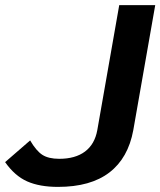

<svg xmlns="http://www.w3.org/2000/svg" viewBox="-26 -720 628 752"><path d="M-6 -85 92 -170Q116 -129 140 -113.5Q164 -98 206 -98Q269 -98 307 -126.5Q345 -155 355 -210L441 -700H582L496 -210Q476 -101 402.5 -44.5Q329 12 201 12Q129 12 80.5 -9.5Q32 -31 -6 -85Z"/></svg>

Font: KoHo
Style: Bold Italic
Weight: 700
Italic angle: -10°
Version: Version 1.000; ttfautohint (v1.6)